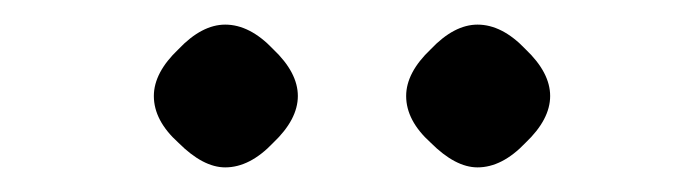

<svg xmlns="http://www.w3.org/2000/svg" viewBox="-20 -643 568 156"><path d="M163 -623Q183 -623 202 -603Q222 -584 222 -565Q222 -546 202 -527Q183 -507 163 -507Q145 -507 125 -527Q105 -545 105 -565Q105 -584 125 -603Q144 -623 163 -623ZM368 -623Q388 -623 407 -603Q427 -584 427 -565Q427 -546 407 -527Q388 -507 368 -507Q350 -507 330 -527Q310 -545 310 -565Q310 -584 330 -603Q349 -623 368 -623Z"/></svg>

Font: Young Serif Light
Style: Regular
Weight: 300
Designer: Bastien Sozeau
Foundry: NBR — Bastien Sozeau
Version: Version 5.001